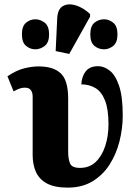

<svg xmlns="http://www.w3.org/2000/svg" viewBox="-20 -846 619 876"><path d="M289 10Q229 10 194 -9Q159 -28 144 -61.5Q129 -95 129 -138V-406Q129 -423 121 -434.5Q113 -446 93 -446Q83 -446 72.5 -443Q62 -440 42 -429L14 -498Q54 -525 89.5 -534Q125 -543 156 -543Q224 -543 257.5 -511Q291 -479 291 -396V-154Q291 -121 299.5 -100.5Q308 -80 345 -80Q388 -80 416.5 -107Q445 -134 460 -179.5Q475 -225 475 -279Q475 -348 459 -388Q443 -428 415 -444.5Q387 -461 351 -461Q353 -498 371.5 -521Q390 -544 428 -544Q455 -544 481 -523.5Q507 -503 523.5 -454Q540 -405 540 -319Q540 -261 525.5 -202.5Q511 -144 480.5 -96Q450 -48 402.5 -19Q355 10 289 10ZM296 -600 234 -613 241 -762Q243 -805 267.5 -818.5Q292 -832 326 -821.5Q360 -811 391 -782V-770ZM141 -621Q118 -621 99 -636.5Q80 -652 80 -689Q80 -727 99 -742.5Q118 -758 141 -758Q164 -758 184 -742.5Q204 -727 204 -689Q204 -652 184 -636.5Q164 -621 141 -621ZM455 -621Q430 -621 411 -636.5Q392 -652 392 -689Q392 -727 411 -742.5Q430 -758 455 -758Q477 -758 496.5 -742.5Q516 -727 516 -689Q516 -652 496.5 -636.5Q477 -621 455 -621Z"/></svg>

Font: Noto Serif ExtraCondensed Black
Style: Regular
Weight: 900
Width: 2
Designer: Monotype Design Team
Foundry: Monotype Imaging Inc.
Version: Version 2.015; ttfautohint (v1.8.4.7-5d5b)